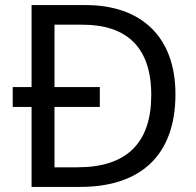

<svg xmlns="http://www.w3.org/2000/svg" viewBox="-20 -734 770 754"><path d="M317 -714H104V-392H30V-314H104V0H295C531 0 669 -123 669 -364C669 -593 531 -714 317 -714ZM304 -637C475 -637 574 -551 574 -361C574 -173 478 -77 284 -77H194V-314H372V-392H194V-637Z"/></svg>

Font: Noto Sans Arabic UI
Style: Regular
Weight: 400
Designer: Monotype Design Team, Nadine Chahine and Nizar Qandah
Foundry: Monotype Imaging Inc.
Version: Version 2.010